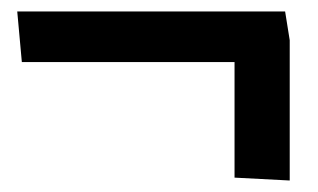

<svg xmlns="http://www.w3.org/2000/svg" viewBox="-20 -426 554 334"><path d="M476 -406H10L18 -318H388V-117L484 -112V-356Z"/></svg>

Font: Catamaran SemiBold
Style: Regular
Weight: 600
Designer: Pria Ravichandran
Version: Version 2.000